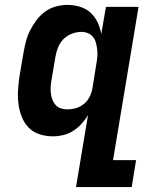

<svg xmlns="http://www.w3.org/2000/svg" viewBox="-20 -548 640 783"><path d="M254 -102Q272 -102 289.5 -107Q307 -112 322 -124Q337 -136 345.5 -153.5Q354 -171 357 -188L373 -288Q376 -303 377 -317Q378 -331 376.5 -345Q375 -359 371.5 -372.5Q368 -386 360 -396.5Q352 -407 339 -412.5Q326 -418 312 -418Q293 -418 273 -410.5Q253 -403 238.5 -388Q224 -373 216.5 -354Q209 -335 206 -316L189 -216Q187 -203 186.5 -189.5Q186 -176 188 -163.5Q190 -151 194.5 -139.5Q199 -128 207.5 -119Q216 -110 228.5 -106Q241 -102 254 -102ZM290 215 339 -79Q328 -60 312.5 -43Q297 -26 278 -14Q259 -2 237.5 3Q216 8 196 8Q167 8 141 -0.5Q115 -9 97 -27.5Q79 -46 69 -71Q59 -96 55.5 -123Q52 -150 53.5 -178Q55 -206 59 -234L76 -334Q80 -357 86 -380Q92 -403 103 -424.5Q114 -446 129 -466Q144 -486 164 -500.5Q184 -515 207.5 -521.5Q231 -528 254 -528Q281 -528 306 -520.5Q331 -513 349 -496.5Q367 -480 378 -457Q389 -434 393 -409L412 -520H545L441 105H535L517 215Z"/></svg>

Font: Iosevka HT Extrabold Extended
Style: Italic
Weight: 800
Width: 7
Italic angle: -9°
Monospace: yes
Designer: Belleve Invis
Foundry: Belleve Invis
Version: Version 32.3.0; ttfautohint (v1.8.4)